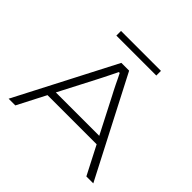

<svg xmlns="http://www.w3.org/2000/svg" viewBox="-196 -1043 1254 1254"><g transform="rotate(45 431.0 -416.0)"><path d="M40 0 395 -686H467L822 0H758L657 -196H203L102 0ZM229 -247H630L504 -492Q497 -505 488 -522.5Q479 -540 469.5 -559.5Q460 -579 451 -598Q442 -617 434 -632H426Q415 -609 401 -581Q387 -553 375 -529Q363 -505 356 -492ZM246 -789V-832H615V-789Z"/></g></svg>

Font: Archivo Expanded Thin
Style: Regular
Weight: 250
Width: 7
Designer: Hector Gatti
Foundry: Omnibus-Type
Version: Version 2.001